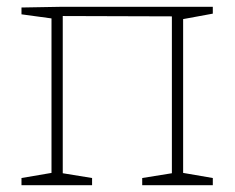

<svg xmlns="http://www.w3.org/2000/svg" viewBox="-20 -543 688 563"><path d="M604 -523V-503L517 -487V-36L604 -21V0H397V-21L484 -35V-495L164 -496V-35L250 -21V0H43V-21L131 -36V-489L43 -501V-521L156 -523Z"/></svg>

Font: Bitter Pro ExtraLight
Style: Regular
Weight: 275
Designer: Sol Matas, and Bitter project Authors
Foundry: Sol Matas
Version: Version 1.010